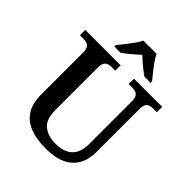

<svg xmlns="http://www.w3.org/2000/svg" viewBox="-253 -1082 1242 1242"><g transform="rotate(45 368.0 -460.5)"><path d="M378 10Q294 10 234 -13Q174 -36 142 -86Q110 -136 110 -217V-602Q110 -630 101 -643.5Q92 -657 78 -661Q64 -665 47 -665H16V-714H340V-665H309Q292 -665 277.5 -660.5Q263 -656 254.5 -642Q246 -628 246 -598V-210Q246 -125 289 -91Q332 -57 402 -57Q452 -57 486.5 -74Q521 -91 538.5 -125Q556 -159 556 -207V-602Q556 -630 547 -643.5Q538 -657 524 -661Q510 -665 493 -665H462V-714H720V-665H688Q672 -665 657 -660.5Q642 -656 634 -642Q626 -628 626 -598V-205Q626 -139 599 -90.5Q572 -42 517 -16Q462 10 378 10ZM225 -784Q241 -803 261.5 -829Q282 -855 301.5 -882Q321 -909 331 -931H451Q462 -909 481 -882Q500 -855 521 -829Q542 -803 557 -784V-771H500Q484 -782 464 -797.5Q444 -813 425 -830Q406 -847 391 -861Q376 -847 356.5 -830Q337 -813 318 -797.5Q299 -782 283 -771H225Z"/></g></svg>

Font: Noto Serif Kannada SemiBold
Style: Regular
Weight: 600
Version: Version 2.003